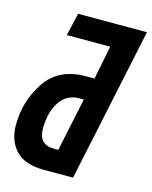

<svg xmlns="http://www.w3.org/2000/svg" viewBox="-109 -786 682 859"><g transform="rotate(15 232.0 -357.0)"><path d="M313 0 464 -714H145L121 -609H322L291 -453H250Q126 -453 65.5 -363Q5 -273 5 -162Q5 -89 47 -44.5Q89 0 177 0ZM126 -177Q126 -253 158 -301.5Q190 -350 248 -350H269L217 -103H197Q126 -103 126 -177Z"/></g></svg>

Font: Noto Sans Display Condensed
Style: Bold Italic
Weight: 700
Width: 3
Designer: Monotype Design team
Foundry: Monotype Imaging Inc.
Version: 1.000